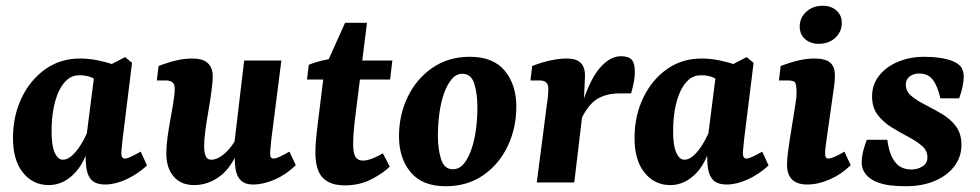

<svg xmlns="http://www.w3.org/2000/svg" viewBox="-20 -633 3398 666"><path d="M149 9Q94 9 59 -35Q24 -79 25 -159Q26 -234 56 -295.5Q86 -357 138 -393.5Q190 -430 257 -430Q289 -430 320 -423.5Q351 -417 374 -409L338 -340Q319 -354 300.5 -363Q282 -372 256 -372Q231 -372 213 -356.5Q195 -341 183 -314Q171 -287 165 -253Q159 -219 159 -182Q158 -132 169 -105.5Q180 -79 198 -79Q211 -79 224.5 -89Q238 -99 253 -120Q268 -141 282 -172L297 -165Q282 -79 241.5 -35Q201 9 149 9ZM345 7Q310 7 295 -11.5Q280 -30 278 -65Q277 -78 277 -100Q277 -122 277 -137L308 -380L414 -435L438 -415L405 -148Q404 -136 402.5 -122.5Q401 -109 401 -101Q401 -83 413 -83Q420 -83 432.5 -88.5Q445 -94 468 -107L490 -59Q456 -28 417.5 -10.5Q379 7 345 7Z M653 9Q608 9 582.5 -20.5Q557 -50 557 -100Q557 -128 561 -156.5Q565 -185 570 -212.5Q575 -240 579 -264Q581 -277 583.5 -294Q586 -311 586 -325Q586 -341 578 -347.5Q570 -354 554 -354H524L530 -404Q567 -418 594 -424Q621 -430 648 -430Q718 -430 718 -367Q718 -358 717 -347.5Q716 -337 714 -321Q710 -288 703.5 -251.5Q697 -215 692.5 -181.5Q688 -148 688 -124Q688 -107 693 -93Q698 -79 713 -79Q727 -79 743 -88.5Q759 -98 775.5 -117Q792 -136 806 -165L816 -137Q789 -58 746.5 -24.5Q704 9 653 9ZM858 7Q827 7 812 -11Q797 -29 795 -65Q794 -80 794 -98Q794 -116 793 -137L827 -423H956L921 -148Q920 -135 918.5 -122Q917 -109 917 -99Q917 -83 929 -83Q936 -83 948.5 -88.5Q961 -94 984 -107L1006 -60Q972 -27 932.5 -10Q893 7 858 7Z M1176 10Q1125 10 1099.5 -16.5Q1074 -43 1074 -104Q1074 -127 1076.5 -152Q1079 -177 1081 -194L1106 -396L1177 -554H1253L1211 -217Q1208 -193 1206.5 -171Q1205 -149 1205 -133Q1205 -102 1213 -89Q1221 -76 1239 -76Q1254 -76 1272.5 -83.5Q1291 -91 1308 -101L1332 -55Q1310 -33 1269 -11.5Q1228 10 1176 10ZM1045 -357 1051 -408Q1069 -416 1095.5 -422.5Q1122 -429 1150 -432L1194 -423H1341L1333 -357Z M1526 13Q1445 13 1404.5 -35.5Q1364 -84 1364 -160Q1364 -234 1394 -296.5Q1424 -359 1479.5 -397.5Q1535 -436 1610 -436Q1691 -436 1731 -387.5Q1771 -339 1771 -263Q1771 -189 1741 -126Q1711 -63 1656 -25Q1601 13 1526 13ZM1549 -46Q1572 -45 1588 -64Q1604 -83 1615 -114.5Q1626 -146 1631 -184Q1636 -222 1636 -261Q1636 -307 1625.5 -341.5Q1615 -376 1586 -377Q1564 -378 1547.5 -359Q1531 -340 1520 -308.5Q1509 -277 1504 -239Q1499 -201 1499 -162Q1499 -117 1509.5 -82Q1520 -47 1549 -46Z M1842 0 1877 -271Q1879 -282 1880.5 -297.5Q1882 -313 1882 -325Q1882 -341 1874 -347.5Q1866 -354 1850 -354H1820L1826 -404Q1862 -418 1892 -424Q1922 -430 1945 -430Q1983 -430 1997 -412Q2011 -394 2009 -364L2005 -277L1972 0ZM1991 -247Q2023 -353 2059 -395.5Q2095 -438 2134 -438Q2160 -438 2171 -426Q2182 -414 2182 -386Q2182 -364 2178 -345Q2174 -326 2169 -309H2129Q2084 -309 2052 -290Q2020 -271 1993 -214Z M2305 9Q2250 9 2215 -35Q2180 -79 2181 -159Q2182 -234 2212 -295.5Q2242 -357 2294 -393.5Q2346 -430 2413 -430Q2445 -430 2476 -423.5Q2507 -417 2530 -409L2494 -340Q2475 -354 2456.5 -363Q2438 -372 2412 -372Q2387 -372 2369 -356.5Q2351 -341 2339 -314Q2327 -287 2321 -253Q2315 -219 2315 -182Q2314 -132 2325 -105.5Q2336 -79 2354 -79Q2367 -79 2380.5 -89Q2394 -99 2409 -120Q2424 -141 2438 -172L2453 -165Q2438 -79 2397.5 -35Q2357 9 2305 9ZM2501 7Q2466 7 2451 -11.5Q2436 -30 2434 -65Q2433 -78 2433 -100Q2433 -122 2433 -137L2464 -380L2570 -435L2594 -415L2561 -148Q2560 -136 2558.5 -122.5Q2557 -109 2557 -101Q2557 -83 2569 -83Q2576 -83 2588.5 -88.5Q2601 -94 2624 -107L2646 -59Q2612 -28 2573.5 -10.5Q2535 7 2501 7Z M2780 7Q2710 7 2710 -62Q2710 -81 2713.5 -107Q2717 -133 2720 -152L2739 -271Q2741 -286 2742 -293.5Q2743 -301 2743 -312Q2743 -344 2736 -349Q2729 -354 2712 -354H2682L2688 -404Q2725 -418 2752.5 -424Q2780 -430 2805 -430Q2843 -430 2859.5 -416Q2876 -402 2876 -372Q2876 -360 2874.5 -344.5Q2873 -329 2871 -318L2847 -148Q2845 -134 2843.5 -121.5Q2842 -109 2842 -101Q2842 -83 2853 -83Q2861 -83 2875 -89Q2889 -95 2909 -107L2931 -60Q2898 -28 2858 -10.5Q2818 7 2780 7ZM2820 -481Q2791 -481 2772.5 -497.5Q2754 -514 2754 -541Q2754 -571 2776.5 -592Q2799 -613 2834 -613Q2863 -613 2881.5 -596.5Q2900 -580 2900 -554Q2900 -523 2877.5 -502Q2855 -481 2820 -481Z M3122 13Q3094 13 3068 10Q3042 7 3018 -3Q2995 -13 2982 -30Q2969 -47 2969 -69Q2969 -89 2975 -112Q2981 -135 2987 -148H3058Q3064 -99 3084 -72Q3104 -45 3142 -45Q3162 -45 3179.5 -55.5Q3197 -66 3197 -87Q3197 -111 3177.5 -127.5Q3158 -144 3129.5 -159Q3101 -174 3072.5 -191.5Q3044 -209 3024.5 -234.5Q3005 -260 3005 -299Q3005 -339 3029 -370Q3053 -401 3094.5 -418.5Q3136 -436 3187 -436Q3216 -436 3242 -432Q3268 -428 3287 -420Q3309 -410 3316 -397Q3323 -384 3323 -367Q3323 -353 3319 -333Q3315 -313 3307 -292H3242Q3232 -335 3215.5 -356.5Q3199 -378 3169 -378Q3148 -378 3135 -367.5Q3122 -357 3122 -340Q3122 -316 3141.5 -300Q3161 -284 3189.5 -269.5Q3218 -255 3247 -238Q3276 -221 3295.5 -195.5Q3315 -170 3315 -130Q3315 -89 3290.5 -56.5Q3266 -24 3222.5 -5.5Q3179 13 3122 13Z"/></svg>

Font: Yrsa
Style: Italic
Weight: 400
Italic angle: -7.10001°
Designer: Anna Giedrys (Yrsa+Rasa design), David Brezina (Yrsa art-direction, Rasa art-direction, design)
Foundry: Rosetta Type Foundry
Version: Version 2.004